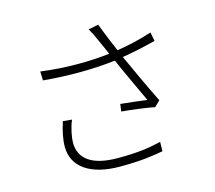

<svg xmlns="http://www.w3.org/2000/svg" viewBox="-113 -922 1225 1092"><g transform="rotate(-15 500.0 -376.0)"><path d="M216 -304C199 -251 189 -202 189 -159C189 -43 288 30 464 30C595 30 654 19 719 8L720 -47C650 -31 592 -20 465 -20C313 -20 240 -75 240 -171C240 -200 251 -259 269 -299ZM828 -662C756 -639 687 -623 621 -613C598 -666 581 -706 552 -782L493 -770C506 -748 515 -731 531 -694C546 -661 558 -635 570 -606C452 -592 309 -591 165 -610L167 -557C314 -544 459 -544 591 -560C621 -490 680 -365 712 -296C676 -301 597 -310 557 -314L551 -271C610 -266 708 -253 744 -245L777 -277C733 -364 674 -494 640 -568C702 -578 770 -592 838 -610Z"/></g></svg>

Font: Noto Sans CJK KR Light
Style: Regular
Weight: 300
Designer: Ryoko NISHIZUKA (kana & ideographs); Paul D. Hunt (Latin, Greek & Cyrillic); Wenlong ZHANG (bopomofo); Sandoll Communica
Foundry: Adobe Systems Incorporated
Version: Version 1.004;PS 1.004;hotconv 1.0.82;makeotf.lib2.5.63406